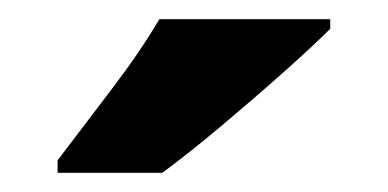

<svg xmlns="http://www.w3.org/2000/svg" viewBox="-20 -786 404 200"><path d="M324 -756Q306 -738 274.5 -710Q243 -682 209 -653.5Q175 -625 149 -606H40V-619Q65 -652 95.5 -692Q126 -732 146 -766H324Z"/></svg>

Font: Noto Sans Tamil SemiCondensed ExtraBold
Style: Regular
Weight: 800
Width: 4
Designer: Jelle Bosma - Monotype Design Team
Foundry: Monotype Imaging Inc.
Version: Version 2.004; ttfautohint (v1.8.4.7-5d5b)